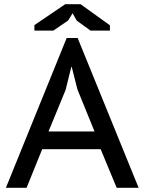

<svg xmlns="http://www.w3.org/2000/svg" viewBox="-20 -890 685 910"><path d="M457 -183H180L106 0H8L296 -710H348L637 0H533ZM210 -267H428L347 -466L320 -573H318L291 -464ZM289 -870H362L501 -770V-745H409L344 -792L324 -827L303 -793L233 -745H143V-771Z"/></svg>

Font: PT Sans Caption
Style: Regular
Weight: 400
Designer: A.Korolkova, O.Umpeleva, V.Yefimov
Foundry: ParaType Ltd
Version: Version 2.004W OFL